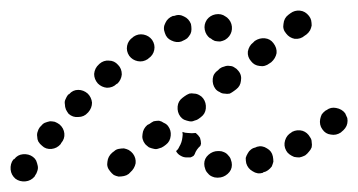

<svg xmlns="http://www.w3.org/2000/svg" viewBox="-43 -304 674 361"><path d="M28 8Q27 3 25 -2Q23 -6 19 -9Q11 -15 0 -14Q-10 -13 -16 -5L-18 -4Q-24 4 -23 15Q-22 25 -14 32Q-6 38 5 37Q15 36 22 28L23 26Q26 22 27 18Q29 13 28 8ZM393 6Q393 1 391 -4Q390 -8 386 -12Q383 -16 378 -18Q374 -20 369 -20H367Q357 -20 349 -13Q341 -6 341 4Q341 9 343 14Q344 18 348 22Q351 26 356 28Q360 30 365 30H367Q377 30 385 23Q393 16 393 6ZM164 18Q167 22 171 25Q175 27 180 28Q185 28 190 27Q195 26 199 23L202 20Q210 13 212 3Q213 -7 207 -15Q204 -19 199 -22Q195 -24 190 -25Q185 -25 180 -24Q175 -23 172 -20L168 -17Q160 -10 159 0Q157 10 164 18ZM468 9Q470 4 471 0Q471 -5 470 -10Q468 -20 459 -25Q450 -31 440 -28L438 -27Q433 -26 429 -23Q425 -20 423 -16Q420 -11 419 -7Q419 -2 420 3Q423 13 432 18Q441 24 451 21L452 20Q457 19 461 16Q465 13 468 9ZM333 -45Q335 -39 335 -33Q334 -32 334 -31Q334 -31 334 -31Q334 -31 334 -30Q334 -30 334 -30Q326 -23 323 -14Q322 -12 321 -11Q318 -9 315 -8Q311 -8 308 -8Q302 -8 297 -11Q291 -14 288 -20Q292 -23 294 -28Q299 -36 300 -46Q301 -51 300 -56Q305 -54 310 -54Q318 -53 325 -54Q330 -50 333 -45ZM543 -27Q544 -32 543 -37Q543 -42 540 -46Q535 -55 526 -58Q516 -61 506 -56L505 -55Q496 -50 493 -40Q490 -30 495 -21Q497 -17 501 -14Q505 -11 510 -9Q515 -8 520 -8Q525 -9 529 -11L531 -12Q535 -15 538 -19Q541 -22 543 -27ZM230 -33Q233 -30 237 -27Q242 -25 247 -24Q251 -23 256 -25Q261 -26 265 -29L269 -32Q277 -38 278 -49Q279 -59 273 -67Q270 -71 265 -73Q261 -76 256 -77Q251 -77 246 -76Q242 -74 238 -71L234 -69Q226 -62 225 -52Q223 -42 230 -33ZM69 -70Q65 -73 60 -75Q55 -76 51 -76Q46 -75 41 -73Q37 -71 34 -67L32 -65Q29 -61 28 -57Q26 -52 27 -47Q27 -42 29 -38Q32 -33 36 -30Q43 -23 54 -24Q64 -25 71 -33L72 -35Q79 -43 78 -53Q77 -63 69 -70ZM610 -72Q611 -77 610 -82Q608 -87 606 -91Q600 -99 589 -101Q579 -103 571 -97L569 -96Q565 -93 562 -89Q560 -85 559 -80Q558 -75 559 -70Q560 -65 563 -61Q569 -52 579 -51Q589 -49 598 -55L599 -56Q603 -59 606 -63Q609 -67 610 -72ZM296 -85Q299 -81 303 -79Q308 -77 313 -76Q318 -75 322 -77Q327 -78 331 -81L335 -84Q343 -90 344 -100Q345 -111 339 -119Q336 -123 332 -125Q327 -128 322 -128Q317 -129 313 -128Q308 -126 304 -123L300 -120Q292 -114 291 -104Q290 -93 296 -85ZM122 -128Q114 -135 104 -135Q94 -135 87 -127L85 -126Q82 -122 80 -117Q78 -113 79 -108Q79 -103 81 -98Q83 -94 86 -90Q94 -83 104 -84Q115 -84 122 -92L123 -93Q130 -101 130 -111Q129 -121 122 -128ZM362 -137Q365 -133 370 -131Q374 -128 379 -128Q384 -127 389 -128Q393 -130 397 -133L401 -136Q409 -142 410 -152Q412 -163 405 -171Q402 -175 398 -177Q394 -180 389 -180Q384 -181 379 -179Q374 -178 370 -175L367 -172Q358 -166 357 -156Q356 -145 362 -137ZM179 -182Q172 -190 162 -190Q152 -191 144 -184L143 -183Q135 -176 134 -165Q134 -155 141 -147Q148 -140 158 -139Q169 -139 176 -146L178 -147Q185 -154 186 -164Q186 -175 179 -182ZM429 -189Q435 -181 445 -180Q455 -178 464 -185L467 -187Q475 -194 477 -204Q478 -214 471 -223Q465 -231 455 -232Q445 -233 436 -227L433 -224Q425 -218 423 -207Q422 -197 429 -189ZM243 -229Q237 -237 227 -239Q217 -241 208 -235L207 -234Q198 -228 196 -218Q194 -208 200 -199Q206 -191 216 -189Q226 -187 235 -193L236 -194Q245 -200 247 -210Q249 -220 243 -229ZM315 -240Q317 -244 317 -249Q317 -254 316 -259Q312 -269 303 -273Q294 -278 284 -274H282Q272 -270 268 -261Q263 -252 267 -242Q270 -232 279 -228Q289 -223 298 -226L300 -227Q305 -229 309 -232Q312 -235 315 -240ZM371 -226Q376 -227 380 -229Q385 -232 388 -236Q394 -244 393 -254Q392 -264 384 -271Q383 -272 381 -273Q373 -279 362 -277Q352 -275 346 -267Q340 -258 342 -248Q344 -238 352 -232Q352 -232 353 -232Q356 -229 361 -227Q366 -226 371 -226ZM495 -241Q501 -233 511 -231Q522 -230 530 -237L533 -239Q537 -242 540 -247Q542 -251 543 -256Q543 -261 542 -266Q541 -270 538 -274Q531 -283 521 -284Q511 -285 503 -279L499 -276Q491 -270 490 -259Q488 -249 495 -241Z"/></svg>

Font: FRB American Cursive Guidelines Arrows Dotted Black
Style: Bold Italic
Weight: 900
Italic angle: -25°
Version: Version 2.0;Modular Font Editor K font №1